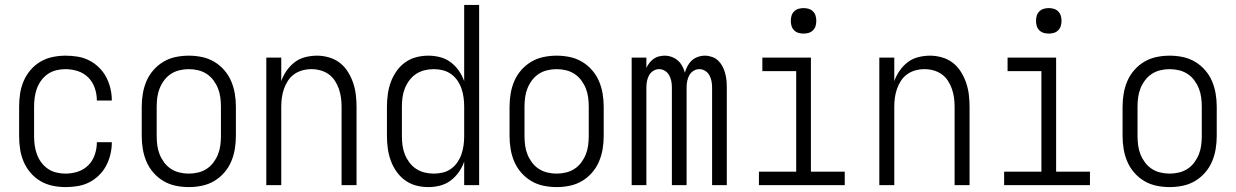

<svg xmlns="http://www.w3.org/2000/svg" viewBox="-20 -755 5040 783"><path d="M247 8Q221 8 194.5 2.5Q168 -3 145 -16.5Q122 -30 104.5 -50.5Q87 -71 76.5 -95.5Q66 -120 62 -146.5Q58 -173 58 -200V-320Q58 -347 62 -373.5Q66 -400 76.5 -424.5Q87 -449 104.5 -469.5Q122 -490 145 -503.5Q168 -517 194.5 -522.5Q221 -528 247 -528Q272 -528 296.5 -524Q321 -520 343 -509Q365 -498 383 -480.5Q401 -463 412.5 -441.5Q424 -420 430 -395.5Q436 -371 436 -346V-345H375V-346Q375 -371 366.5 -396Q358 -421 340 -439Q322 -457 297.5 -465Q273 -473 247 -473Q228 -473 209.5 -468.5Q191 -464 175.5 -453.5Q160 -443 148.5 -427.5Q137 -412 130.5 -394Q124 -376 121.5 -357.5Q119 -339 119 -320V-200Q119 -181 121.5 -162.5Q124 -144 130.5 -126Q137 -108 148.5 -92.5Q160 -77 175.5 -66.5Q191 -56 209.5 -51.5Q228 -47 247 -47Q273 -47 297.5 -55Q322 -63 340 -81Q358 -99 366.5 -124Q375 -149 375 -174V-175H436V-174Q436 -149 430 -124.5Q424 -100 412.5 -78.5Q401 -57 383 -39.5Q365 -22 343 -11Q321 0 296.5 4Q272 8 247 8Z M750 8Q723 8 696.5 2.5Q670 -3 647 -16.5Q624 -30 606 -50.5Q588 -71 577.5 -95.5Q567 -120 562.5 -146.5Q558 -173 558 -200V-320Q558 -347 562.5 -373.5Q567 -400 577.5 -424.5Q588 -449 606 -469.5Q624 -490 647 -503.5Q670 -517 696.5 -522.5Q723 -528 750 -528Q777 -528 803.5 -522.5Q830 -517 853 -503.5Q876 -490 894 -469.5Q912 -449 922.5 -424.5Q933 -400 937.5 -373.5Q942 -347 942 -320V-200Q942 -173 937.5 -146.5Q933 -120 922.5 -95.5Q912 -71 894 -50.5Q876 -30 853 -16.5Q830 -3 803.5 2.5Q777 8 750 8ZM750 -47Q769 -47 788 -51.5Q807 -56 823 -66.5Q839 -77 850.5 -92.5Q862 -108 869 -125.5Q876 -143 878.5 -162Q881 -181 881 -200V-320Q881 -339 878.5 -358Q876 -377 869 -394.5Q862 -412 850.5 -427.5Q839 -443 823 -453.5Q807 -464 788 -468.5Q769 -473 750 -473Q731 -473 712 -468.5Q693 -464 677 -453.5Q661 -443 649.5 -427.5Q638 -412 631 -394.5Q624 -377 621.5 -358Q619 -339 619 -320V-200Q619 -181 621.5 -162Q624 -143 631 -125.5Q638 -108 649.5 -92.5Q661 -77 677 -66.5Q693 -56 712 -51.5Q731 -47 750 -47Z M1066 0V-520H1127V-424Q1135 -447 1149 -467Q1163 -487 1182 -501.5Q1201 -516 1225 -522Q1249 -528 1273 -528Q1297 -528 1321.5 -521Q1346 -514 1365.5 -499Q1385 -484 1398.5 -462.5Q1412 -441 1420 -417.5Q1428 -394 1431 -369.5Q1434 -345 1434 -320V0H1373V-320Q1373 -339 1370.5 -357Q1368 -375 1362 -392.5Q1356 -410 1345.5 -426Q1335 -442 1320 -452.5Q1305 -463 1287 -468Q1269 -473 1250 -473Q1231 -473 1213 -468Q1195 -463 1180 -452.5Q1165 -442 1154.5 -426Q1144 -410 1138 -392.5Q1132 -375 1129.5 -357Q1127 -339 1127 -320V0Z M1727 8Q1701 8 1676.5 1.5Q1652 -5 1631.5 -20Q1611 -35 1596.5 -56Q1582 -77 1573.5 -100.5Q1565 -124 1561.5 -149.5Q1558 -175 1558 -200V-320Q1558 -345 1561.5 -370.5Q1565 -396 1573.5 -419.5Q1582 -443 1596.5 -464Q1611 -485 1631.5 -500Q1652 -515 1676.5 -521.5Q1701 -528 1727 -528Q1751 -528 1774.5 -522Q1798 -516 1817.5 -501.5Q1837 -487 1851 -467Q1865 -447 1873 -424V-735H1934V0H1873V-96Q1865 -73 1851 -53Q1837 -33 1817.5 -18.5Q1798 -4 1774.5 2Q1751 8 1727 8ZM1749 -47Q1768 -47 1786.5 -51.5Q1805 -56 1820 -67Q1835 -78 1845.5 -93.5Q1856 -109 1862 -126.5Q1868 -144 1870.5 -162.5Q1873 -181 1873 -200V-320Q1873 -339 1870.5 -357.5Q1868 -376 1862 -393.5Q1856 -411 1845.5 -426.5Q1835 -442 1819.5 -453Q1804 -464 1786 -468.5Q1768 -473 1749 -473Q1730 -473 1711.5 -468.5Q1693 -464 1677 -453.5Q1661 -443 1649.5 -427.5Q1638 -412 1631 -394.5Q1624 -377 1621.5 -358Q1619 -339 1619 -320V-200Q1619 -181 1621.5 -162Q1624 -143 1631 -125.5Q1638 -108 1649.5 -92.5Q1661 -77 1677 -66.5Q1693 -56 1711.5 -51.5Q1730 -47 1749 -47Z M2250 8Q2223 8 2196.5 2.5Q2170 -3 2147 -16.5Q2124 -30 2106 -50.5Q2088 -71 2077.5 -95.5Q2067 -120 2062.5 -146.5Q2058 -173 2058 -200V-320Q2058 -347 2062.5 -373.5Q2067 -400 2077.5 -424.5Q2088 -449 2106 -469.5Q2124 -490 2147 -503.5Q2170 -517 2196.5 -522.5Q2223 -528 2250 -528Q2277 -528 2303.5 -522.5Q2330 -517 2353 -503.5Q2376 -490 2394 -469.5Q2412 -449 2422.5 -424.5Q2433 -400 2437.5 -373.5Q2442 -347 2442 -320V-200Q2442 -173 2437.5 -146.5Q2433 -120 2422.5 -95.5Q2412 -71 2394 -50.5Q2376 -30 2353 -16.5Q2330 -3 2303.5 2.5Q2277 8 2250 8ZM2250 -47Q2269 -47 2288 -51.5Q2307 -56 2323 -66.5Q2339 -77 2350.5 -92.5Q2362 -108 2369 -125.5Q2376 -143 2378.5 -162Q2381 -181 2381 -200V-320Q2381 -339 2378.5 -358Q2376 -377 2369 -394.5Q2362 -412 2350.5 -427.5Q2339 -443 2323 -453.5Q2307 -464 2288 -468.5Q2269 -473 2250 -473Q2231 -473 2212 -468.5Q2193 -464 2177 -453.5Q2161 -443 2149.5 -427.5Q2138 -412 2131 -394.5Q2124 -377 2121.5 -358Q2119 -339 2119 -320V-200Q2119 -181 2121.5 -162Q2124 -143 2131 -125.5Q2138 -108 2149.5 -92.5Q2161 -77 2177 -66.5Q2193 -56 2212 -51.5Q2231 -47 2250 -47Z M2556 0V-520H2616V-478Q2621 -489 2628.5 -498.5Q2636 -508 2645.5 -515Q2655 -522 2667 -525Q2679 -528 2691 -528Q2705 -528 2719 -523Q2733 -518 2744 -508.5Q2755 -499 2762 -486Q2769 -473 2773 -459Q2777 -473 2784 -486Q2791 -499 2801.5 -508.5Q2812 -518 2826 -523Q2840 -528 2855 -528Q2869 -528 2883.5 -523Q2898 -518 2908.5 -508Q2919 -498 2926 -485Q2933 -472 2937 -457.5Q2941 -443 2942.5 -428.5Q2944 -414 2944 -399V0H2884V-399Q2884 -412 2881.5 -424.5Q2879 -437 2873 -448Q2867 -459 2856 -466Q2845 -473 2832 -473Q2819 -473 2808 -466Q2797 -459 2791 -448Q2785 -437 2782.5 -424.5Q2780 -412 2780 -399V0H2720V-399Q2720 -412 2717.5 -424.5Q2715 -437 2709 -448Q2703 -459 2692 -466Q2681 -473 2668 -473Q2655 -473 2644 -466Q2633 -459 2627 -448Q2621 -437 2618.5 -424.5Q2616 -412 2616 -399V0Z M3075 0V-55H3227V-465H3089V-520H3287V-55H3425V0ZM3257 -618Q3246 -618 3236 -621Q3226 -624 3218.5 -631.5Q3211 -639 3208 -649Q3205 -659 3205 -670Q3205 -681 3208 -691Q3211 -701 3218.5 -708.5Q3226 -716 3236 -719Q3246 -722 3257 -722Q3268 -722 3278 -719Q3288 -716 3295.5 -708.5Q3303 -701 3306 -691Q3309 -681 3309 -670Q3309 -659 3306 -649Q3303 -639 3295.5 -631.5Q3288 -624 3278 -621Q3268 -618 3257 -618Z M3566 0V-520H3627V-424Q3635 -447 3649 -467Q3663 -487 3682 -501.5Q3701 -516 3725 -522Q3749 -528 3773 -528Q3797 -528 3821.5 -521Q3846 -514 3865.5 -499Q3885 -484 3898.5 -462.5Q3912 -441 3920 -417.5Q3928 -394 3931 -369.5Q3934 -345 3934 -320V0H3873V-320Q3873 -339 3870.5 -357Q3868 -375 3862 -392.5Q3856 -410 3845.5 -426Q3835 -442 3820 -452.5Q3805 -463 3787 -468Q3769 -473 3750 -473Q3731 -473 3713 -468Q3695 -463 3680 -452.5Q3665 -442 3654.5 -426Q3644 -410 3638 -392.5Q3632 -375 3629.5 -357Q3627 -339 3627 -320V0Z M4075 0V-55H4227V-465H4089V-520H4287V-55H4425V0ZM4257 -618Q4246 -618 4236 -621Q4226 -624 4218.5 -631.5Q4211 -639 4208 -649Q4205 -659 4205 -670Q4205 -681 4208 -691Q4211 -701 4218.5 -708.5Q4226 -716 4236 -719Q4246 -722 4257 -722Q4268 -722 4278 -719Q4288 -716 4295.5 -708.5Q4303 -701 4306 -691Q4309 -681 4309 -670Q4309 -659 4306 -649Q4303 -639 4295.5 -631.5Q4288 -624 4278 -621Q4268 -618 4257 -618Z M4750 8Q4723 8 4696.5 2.5Q4670 -3 4647 -16.5Q4624 -30 4606 -50.5Q4588 -71 4577.5 -95.5Q4567 -120 4562.5 -146.5Q4558 -173 4558 -200V-320Q4558 -347 4562.5 -373.5Q4567 -400 4577.5 -424.5Q4588 -449 4606 -469.5Q4624 -490 4647 -503.5Q4670 -517 4696.5 -522.5Q4723 -528 4750 -528Q4777 -528 4803.5 -522.5Q4830 -517 4853 -503.5Q4876 -490 4894 -469.5Q4912 -449 4922.5 -424.5Q4933 -400 4937.5 -373.5Q4942 -347 4942 -320V-200Q4942 -173 4937.5 -146.5Q4933 -120 4922.5 -95.5Q4912 -71 4894 -50.5Q4876 -30 4853 -16.5Q4830 -3 4803.5 2.5Q4777 8 4750 8ZM4750 -47Q4769 -47 4788 -51.5Q4807 -56 4823 -66.5Q4839 -77 4850.5 -92.5Q4862 -108 4869 -125.5Q4876 -143 4878.5 -162Q4881 -181 4881 -200V-320Q4881 -339 4878.5 -358Q4876 -377 4869 -394.5Q4862 -412 4850.5 -427.5Q4839 -443 4823 -453.5Q4807 -464 4788 -468.5Q4769 -473 4750 -473Q4731 -473 4712 -468.5Q4693 -464 4677 -453.5Q4661 -443 4649.5 -427.5Q4638 -412 4631 -394.5Q4624 -377 4621.5 -358Q4619 -339 4619 -320V-200Q4619 -181 4621.5 -162Q4624 -143 4631 -125.5Q4638 -108 4649.5 -92.5Q4661 -77 4677 -66.5Q4693 -56 4712 -51.5Q4731 -47 4750 -47Z"/></svg>

Font: Iosevka SS18 Light
Style: Regular
Weight: 300
Monospace: yes
Designer: Belleve Invis
Foundry: Belleve Invis
Version: Version 25.1.1; ttfautohint (v1.8.4)